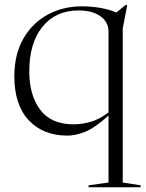

<svg xmlns="http://www.w3.org/2000/svg" viewBox="-20 -548 600 790"><path d="M558.5 214.5V222.5H344.5V214.5L426.5 203V-72.5Q368.5 -20.5 329.2 -5.2Q290 10 257.5 10Q157.5 10 98.2 -53.2Q39 -116.5 39 -234Q39 -324 75.8 -388.5Q112.5 -453 175.8 -487.5Q239 -522 317.5 -522Q354 -522 391.2 -515.8Q428.5 -509.5 458.5 -496.5L497.5 -528L503.5 -526.5L485 -431V203ZM100.5 -254.5Q100.5 -156 145.5 -96.2Q190.5 -36.5 282.5 -36.5Q318.5 -36.5 354.5 -47.2Q390.5 -58 426.5 -85.5V-417.5Q426.5 -457.5 393.2 -481.2Q360 -505 303 -505Q209 -505 154.8 -438Q100.5 -371 100.5 -254.5Z"/></svg>

Font: Newsreader 72pt Light
Style: Regular
Weight: 300
Designer: Hugues Gentile
Foundry: Production Type
Version: Version 1.003; ttfautohint (v1.8.3)